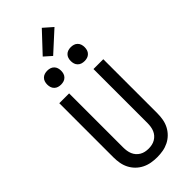

<svg xmlns="http://www.w3.org/2000/svg" viewBox="-364 -1254 1327 1327"><g transform="rotate(-45 300.0 -590.5)"><path d="M300 8Q271 8 242.5 3Q214 -2 188 -15Q162 -28 141.5 -48.5Q121 -69 108 -94.5Q95 -120 90 -148.5Q85 -177 85 -206V-735H181V-206Q181 -190 183.5 -173Q186 -156 192.5 -140.5Q199 -125 210 -112.5Q221 -100 235.5 -91.5Q250 -83 266.5 -79.5Q283 -76 300 -76Q317 -76 333.5 -79.5Q350 -83 364.5 -91.5Q379 -100 390 -112.5Q401 -125 407.5 -140.5Q414 -156 416.5 -173Q419 -190 419 -206V-735H515V-206Q515 -177 510 -148.5Q505 -120 492 -94.5Q479 -69 458.5 -48.5Q438 -28 412 -15Q386 -2 357.5 3Q329 8 300 8ZM415 -817Q401 -817 388 -821Q375 -825 365 -835Q355 -845 351 -858Q347 -871 347 -885Q347 -899 351 -912Q355 -925 365 -935Q375 -945 388 -949Q401 -953 415 -953Q429 -953 442 -949Q455 -945 465 -935Q475 -925 479 -912Q483 -899 483 -885Q483 -871 479 -858Q475 -845 465 -835Q455 -825 442 -821Q429 -817 415 -817ZM185 -817Q171 -817 158 -821Q145 -825 135 -835Q125 -845 121 -858Q117 -871 117 -885Q117 -899 121 -912Q125 -925 135 -935Q145 -945 158 -949Q171 -953 185 -953Q199 -953 212 -949Q225 -945 235 -935Q245 -925 249 -912Q253 -899 253 -885Q253 -871 249 -858Q245 -845 235 -835Q225 -825 212 -821Q199 -817 185 -817ZM286 -996 232 -1044 368 -1189 434 -1131Z"/></g></svg>

Font: Iosevka Medium Extended
Style: Regular
Weight: 500
Width: 7
Monospace: yes
Designer: Belleve Invis
Foundry: Belleve Invis
Version: Version 32.5.0; ttfautohint (v1.8.4)